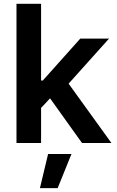

<svg xmlns="http://www.w3.org/2000/svg" viewBox="-20 -747 609 1003"><path d="M562.1 0H408.4L241.5 -233.3L194.6 -183.2V0H66.1V-727.3H194.6V-326.3H203.5L399.5 -545.5H549.7L338.4 -310ZM281.2 235.8H188.6L231.2 57.5H353.3Z"/></svg>

Font: Linik Sans SemiBold
Style: Regular
Weight: 600
Designer: Rasmus Andersson (font), Cristiano Sobral (main changes)
Foundry: rsms
Version: Version 3.018;June 1, 2022;FontCreator 14.0.0.2814 64-bit; t